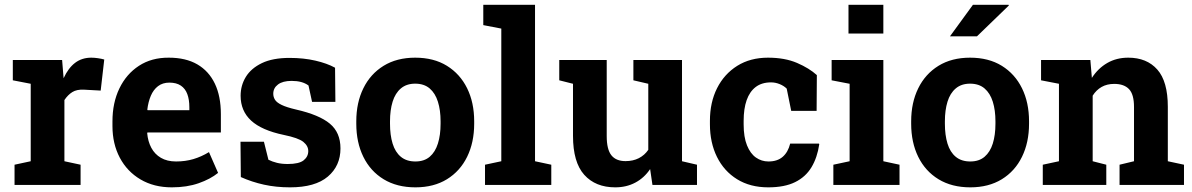

<svg xmlns="http://www.w3.org/2000/svg" viewBox="-20 -782 5043 812"><path d="M41.5 0V-85.4L109.9 -100.1V-427.7L34.2 -442.4V-528.3H242.7L248 -462.9L249 -451.2Q268.6 -494.1 297.4 -516.1Q326.2 -538.1 366.2 -538.1Q378.9 -538.1 394 -535.9Q409.2 -533.7 420.9 -530.3L405.8 -398.9L335 -402.8Q304.7 -404.3 285.9 -392.6Q267.1 -380.9 252.4 -358.9V-100.1L320.8 -85.4V0Z M706.5 10.3Q630.9 10.3 574.2 -23.2Q517.6 -56.6 486.6 -115.2Q455.6 -173.8 455.6 -249V-268.6Q455.6 -347.2 484.9 -408Q514.2 -468.8 567.6 -503.7Q621.1 -538.6 693.8 -538.1Q765.6 -538.1 814.5 -509.8Q863.3 -481.4 888.7 -428.2Q914.1 -375 914.1 -299.3V-221.7H603.5L602.5 -218.8Q605.5 -184.1 619.9 -157Q634.3 -129.9 660.6 -114.5Q687 -99.1 724.6 -99.1Q763.7 -99.1 797.6 -109.1Q831.5 -119.1 863.8 -138.7L902.3 -50.8Q869.6 -24.4 820.1 -7.1Q770.5 10.3 706.5 10.3ZM604.5 -315.9H780.8V-328.6Q780.8 -360.8 772.2 -384Q763.7 -407.2 744.9 -419.9Q726.1 -432.6 696.3 -432.6Q668 -432.6 648.4 -417.7Q628.9 -402.8 617.9 -377Q606.9 -351.1 603 -318.4Z M1206.5 10.3Q1147.5 10.3 1096.4 -1Q1045.4 -12.2 998.5 -33.2L997.1 -182.6H1096.2L1115.2 -106.4Q1131.8 -98.1 1151.6 -93.3Q1171.4 -88.4 1196.8 -88.4Q1244.6 -88.4 1264.2 -104Q1283.7 -119.6 1283.7 -143.1Q1283.7 -165 1262.9 -181.9Q1242.2 -198.7 1180.2 -211.4Q1086.4 -231 1042 -272Q997.6 -313 997.6 -377Q997.6 -420.9 1019.8 -457Q1042 -493.2 1087.6 -515.1Q1133.3 -537.1 1204.6 -537.1Q1264.2 -537.1 1313.7 -525.6Q1363.3 -514.2 1397 -495.6L1398.4 -351.1H1299.8L1284.7 -420.4Q1271.5 -430.2 1253.7 -435.1Q1235.8 -439.9 1213.4 -439.9Q1175.8 -439.9 1155.8 -424.8Q1135.7 -409.7 1135.7 -385.7Q1135.7 -372.1 1142.8 -360.4Q1149.9 -348.6 1170.9 -338.4Q1191.9 -328.1 1231.9 -318.8Q1330.1 -296.4 1375 -259Q1419.9 -221.7 1419.9 -154.3Q1419.9 -80.6 1366.5 -35.2Q1313 10.3 1206.5 10.3Z M1736.8 10.3Q1658.7 10.3 1602.5 -23.9Q1546.4 -58.1 1516.6 -118.9Q1486.8 -179.7 1486.8 -258.8V-269Q1486.8 -347.7 1516.6 -408.4Q1546.4 -469.2 1602.3 -503.7Q1658.2 -538.1 1735.8 -538.1Q1814.5 -538.1 1870.1 -503.7Q1925.8 -469.2 1955.6 -408.7Q1985.4 -348.1 1985.4 -269V-258.8Q1985.4 -179.7 1955.6 -118.9Q1925.8 -58.1 1870.1 -23.9Q1814.5 10.3 1736.8 10.3ZM1736.8 -99.1Q1773.9 -99.1 1797.4 -119.1Q1820.8 -139.2 1832 -175Q1843.3 -210.9 1843.3 -258.8V-269Q1843.3 -315.9 1832 -351.8Q1820.8 -387.7 1797.1 -408Q1773.4 -428.2 1735.8 -428.2Q1699.2 -428.2 1675.3 -408Q1651.4 -387.7 1640.4 -351.8Q1629.4 -315.9 1629.4 -269V-258.8Q1629.4 -210.9 1640.4 -174.8Q1651.4 -138.7 1675.3 -118.9Q1699.2 -99.1 1736.8 -99.1Z M2031.2 0V-85.4L2100.1 -100.1V-661.1L2023.9 -675.8V-761.7H2242.7V-100.1L2311.5 -85.4V0Z M2582 10.3Q2498.5 10.3 2450.9 -42.7Q2403.3 -95.7 2403.3 -207.5V-427.7L2345.2 -442.4V-528.3H2403.3H2545.9V-206.5Q2545.9 -149.9 2565.7 -125.2Q2585.4 -100.6 2625.5 -100.6Q2657.2 -100.6 2681.6 -113Q2706.1 -125.5 2721.7 -148.4V-427.7L2658.7 -442.4V-528.3H2721.7H2864.3V-100.1L2927.7 -85.4V0H2739.3L2729.5 -66.9Q2704.6 -29.8 2667 -9.8Q2629.4 10.3 2582 10.3Z M3229 10.3Q3152.8 10.3 3097.4 -23.9Q3042 -58.1 3012.2 -118.4Q2982.4 -178.7 2982.4 -256.3V-271Q2982.4 -349.1 3012.7 -409.2Q3043 -469.2 3098.1 -503.7Q3153.3 -538.1 3228 -538.1Q3299.3 -538.1 3350.8 -515.9Q3402.3 -493.7 3434.6 -464.4L3433.6 -313H3326.2L3307.1 -407.2Q3295.4 -418.9 3277.3 -426.3Q3259.3 -433.6 3240.7 -433.6Q3201.7 -433.6 3176 -414.1Q3150.4 -394.5 3137.7 -358.4Q3125 -322.3 3125 -271V-256.3Q3125 -202.1 3139.2 -167.2Q3153.3 -132.3 3177 -115.7Q3200.7 -99.1 3230 -99.1Q3267.6 -99.1 3290.3 -118.9Q3313 -138.7 3321.8 -174.8H3443.4L3444.8 -171.9Q3436.5 -115.7 3411.9 -74.7Q3387.2 -33.7 3342.5 -11.7Q3297.9 10.3 3229 10.3Z M3504.4 0V-85.4L3573.2 -100.1V-427.7L3497.1 -442.4V-528.3H3715.8V-100.1L3784.2 -85.4V0ZM3568.4 -640.1V-761.7H3715.8V-640.1Z M4083.5 10.3Q4005.4 10.3 3949.2 -23.9Q3893.1 -58.1 3863.3 -118.9Q3833.5 -179.7 3833.5 -258.8V-269Q3833.5 -347.7 3863.3 -408.4Q3893.1 -469.2 3949 -503.7Q4004.9 -538.1 4082.5 -538.1Q4161.1 -538.1 4216.8 -503.7Q4272.5 -469.2 4302.2 -408.7Q4332 -348.1 4332 -269V-258.8Q4332 -179.7 4302.2 -118.9Q4272.5 -58.1 4216.8 -23.9Q4161.1 10.3 4083.5 10.3ZM4083.5 -99.1Q4120.6 -99.1 4144 -119.1Q4167.5 -139.2 4178.7 -175Q4189.9 -210.9 4189.9 -258.8V-269Q4189.9 -315.9 4178.7 -351.8Q4167.5 -387.7 4143.8 -408Q4120.1 -428.2 4082.5 -428.2Q4045.9 -428.2 4022 -408Q3998 -387.7 3987.1 -351.8Q3976.1 -315.9 3976.1 -269V-258.8Q3976.1 -210.9 3987.1 -174.8Q3998 -138.7 4022 -118.9Q4045.9 -99.1 4083.5 -99.1ZM3997.6 -628.4 4094.7 -761.7H4245.6L4246.6 -758.8L4111.8 -628.4H4001.5Z M4390.1 0V-85.4L4458.5 -100.1V-427.7L4382.8 -442.4V-528.3H4591.3L4597.7 -452.6Q4624 -493.2 4662.8 -515.6Q4701.7 -538.1 4751.5 -538.1Q4830.1 -538.1 4874.5 -487.8Q4918.9 -437.5 4918.9 -330.1V-100.1L4987.3 -85.4V0H4714.8V-85.4L4775.9 -100.1V-329.6Q4775.9 -382.8 4754.9 -405Q4733.9 -427.2 4692.4 -427.2Q4661.6 -427.2 4638.9 -414.3Q4616.2 -401.4 4601.1 -377.4V-100.1L4658.7 -85.4V0Z"/></svg>

Font: Roboto Slab LO
Style: Bold
Weight: 700
Designer: Google
Version: Version 2.000